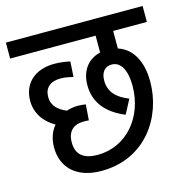

<svg xmlns="http://www.w3.org/2000/svg" viewBox="-95 -713 782 803"><g transform="rotate(-15 296.0 -311.0)"><path d="M250 -69C191 -69 158 -93 158 -147C158 -196 185 -219 229 -219C235 -219 244 -219 251 -218L256 -286C249 -287 234 -289 222 -289C205 -289 188 -286 173 -281C139 -295 112 -317 112 -356C112 -395 136 -418 181 -418C204 -418 219 -414 236 -410L240 -476C224 -480 196 -484 172 -484C90 -484 35 -437 35 -360C35 -306 65 -264 112 -237C90 -212 81 -178 81 -146C81 -61 138 0 248 0C439 0 541 -155 541 -309C541 -402 503 -459 446 -477V-553H592V-622H0V-553H370V-480C315 -467 283 -423 283 -361C283 -288 325 -234 406 -201L438 -262C387 -282 356 -312 356 -362C356 -397 373 -419 403 -419C445 -419 465 -374 465 -311C465 -173 373 -69 250 -69Z"/></g></svg>

Font: Noto Sans Condensed
Style: Italic
Weight: 400
Width: 3
Italic angle: -12°
Designer: Monotype Design Team
Foundry: Monotype Imaging Inc.
Version: Version 2.013